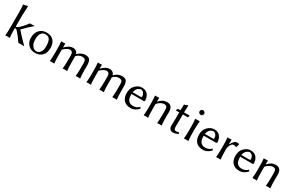

<svg xmlns="http://www.w3.org/2000/svg" viewBox="197 -2174 5593 3661"><g transform="rotate(30 2993.0 -344.0)"><path d="M89.8 -200.2V-481.9Q89.8 -625 81.1 -674.8L83 -678.2Q127.9 -681.2 169.9 -698.2Q178.7 -698.2 179.2 -688Q170.4 -566.9 169.9 -500V-240.2Q181.2 -241.2 193.1 -244.9Q205.1 -248.5 213.9 -254.9Q244.6 -278.8 292.7 -330.8Q340.8 -382.8 372.1 -429.2Q454.1 -429.2 473.1 -432.1L475.1 -429.2Q377 -346.2 272.9 -237.8Q315.9 -187 352.5 -147.5Q389.2 -107.9 431.2 -66.4Q473.1 -24.9 496.1 0L494.1 2.9Q479 0 434.1 0Q394 0 368.2 2.9Q324.2 -60.1 309.1 -81.5Q293.9 -103 268.1 -134.5Q242.2 -166 210.9 -199.2Q199.7 -209 169.9 -210V-200.2Q169.9 -66.4 179.2 0L176.8 2.9Q158.7 0 129.9 0Q101.1 0 83 2.9L81.1 0Q89.8 -64 89.8 -200.2Z M525.9 -205.1Q525.9 -311 584.7 -375Q643.6 -439 741.7 -439Q841.8 -439 895.8 -378.4Q949.7 -317.9 949.7 -213.9Q949.7 -113.8 892.8 -52Q835.9 9.8 737.8 9.8Q640.6 9.8 583.3 -51.3Q525.9 -112.3 525.9 -205.1ZM734.9 -398.9Q690.9 -398.9 662.4 -372.1Q633.8 -345.2 623.8 -307.6Q613.8 -270 613.8 -222.2Q613.8 -177.2 623.8 -137.2Q633.8 -97.2 665.8 -63.5Q697.8 -29.8 746.6 -29.8Q796.4 -29.8 829.1 -76.9Q861.8 -124 861.8 -195.8Q861.8 -296.9 835.4 -347.9Q809.1 -398.9 734.9 -398.9Z M1149.9 -352.1 1152.8 -349.1Q1237.8 -439 1320.8 -439Q1362.8 -439 1391.4 -417.5Q1419.9 -396 1426.8 -359.9Q1502 -439 1595.7 -439Q1669.9 -439 1694.8 -398.4Q1719.7 -357.9 1719.7 -279.8V-180.2Q1719.7 -64 1729 0L1726.6 2.9Q1708.5 0 1679.7 0Q1650.9 0 1632.8 2.9L1630.9 0Q1639.6 -61 1639.6 -180.2V-290Q1639.6 -338.9 1620.6 -358.9Q1601.6 -378.9 1559.6 -378.9Q1486.3 -378.9 1432.6 -318.8Q1433.6 -306.6 1433.6 -280.8V-180.2Q1433.6 -64 1442.9 0L1440.9 2.9Q1422.9 0 1393.8 0Q1364.7 0 1346.7 2.9L1344.7 0Q1353.5 -61 1354 -180.2V-290Q1354 -378.9 1287.6 -378.9Q1260.7 -378.9 1222.7 -357.4Q1184.6 -335.9 1149.9 -300.8V-180.2Q1149.9 -64 1158.7 0L1156.7 2.9Q1138.7 0 1109.6 0Q1080.6 0 1063 2.9L1061 0Q1069.8 -61 1069.8 -180.2V-234.9Q1069.8 -373 1061 -429.2L1063 -432.1Q1106.9 -428.2 1143.6 -435.1Q1149.4 -435.1 1149.9 -424.8Z M1956.5 -352.1 1959.5 -349.1Q2044.4 -439 2127.4 -439Q2169.4 -439 2198 -417.5Q2226.6 -396 2233.4 -359.9Q2308.6 -439 2402.3 -439Q2476.6 -439 2501.5 -398.4Q2526.4 -357.9 2526.4 -279.8V-180.2Q2526.4 -64 2535.6 0L2533.2 2.9Q2515.1 0 2486.3 0Q2457.5 0 2439.5 2.9L2437.5 0Q2446.3 -61 2446.3 -180.2V-290Q2446.3 -338.9 2427.2 -358.9Q2408.2 -378.9 2366.2 -378.9Q2293 -378.9 2239.3 -318.8Q2240.2 -306.6 2240.2 -280.8V-180.2Q2240.2 -64 2249.5 0L2247.6 2.9Q2229.5 0 2200.4 0Q2171.4 0 2153.3 2.9L2151.4 0Q2160.2 -61 2160.6 -180.2V-290Q2160.6 -378.9 2094.2 -378.9Q2067.4 -378.9 2029.3 -357.4Q1991.2 -335.9 1956.5 -300.8V-180.2Q1956.5 -64 1965.3 0L1963.4 2.9Q1945.3 0 1916.3 0Q1887.2 0 1869.6 2.9L1867.7 0Q1876.5 -61 1876.5 -180.2V-234.9Q1876.5 -373 1867.7 -429.2L1869.6 -432.1Q1913.6 -428.2 1950.2 -435.1Q1956.1 -435.1 1956.5 -424.8Z M2726.1 -272.9H2910.2Q2924.3 -272.9 2924.3 -287.1Q2924.3 -338.9 2897.7 -368.9Q2871.1 -398.9 2839.8 -398.9Q2828.6 -398.9 2814.5 -393.6Q2800.3 -388.2 2781.7 -375.5Q2763.2 -362.8 2747.6 -335.9Q2731.9 -309.1 2726.1 -272.9ZM2993.2 -104 3013.2 -79.1Q2984.4 -39.1 2938.2 -14.6Q2892.1 9.8 2838.9 9.8Q2734.9 9.8 2680.2 -56.2Q2635.3 -110.4 2635.3 -209Q2635.3 -313 2698.7 -376Q2762.2 -439 2839.8 -439Q2929.7 -439 2971.4 -382.1Q3013.2 -325.2 3013.2 -250Q3013.2 -232.9 2995.1 -232.9H2723.1Q2723.1 -144 2747.1 -106Q2783.2 -48.8 2856 -48.8Q2942.4 -48.8 2993.2 -104Z M3513.7 -180.2Q3513.7 -66.4 3522.9 0L3520.5 2.9Q3502.4 0 3473.6 0Q3444.8 0 3426.8 2.9L3424.8 0Q3433.6 -66.9 3433.6 -180.2V-277.8Q3433.6 -336.9 3417.7 -357.9Q3401.9 -378.9 3361.8 -378.9Q3331.1 -378.9 3291.5 -358.9Q3252 -338.9 3216.8 -296.9V-180.2Q3216.8 -64 3225.6 0L3223.6 2.9Q3205.6 0 3176.8 0Q3147.9 0 3129.9 2.9L3127.9 0Q3136.7 -61 3136.7 -180.2V-234.9Q3136.7 -373 3127.9 -429.2L3129.9 -432.1Q3173.8 -428.2 3210.9 -435.1Q3216.8 -435.1 3216.8 -424.8V-352.1L3218.8 -349.1Q3295.9 -439 3391.6 -439Q3457.5 -439 3486.6 -399.9Q3515.6 -360.8 3515.6 -280.8Q3515.6 -264.6 3514.6 -230.5Q3513.7 -196.3 3513.7 -180.2Z M3687.5 -429.2Q3687.5 -460 3689.5 -500Q3691.4 -540 3691.4 -557.1L3693.4 -560.1Q3708.5 -562 3719 -565.4Q3729.5 -568.8 3742.9 -575.4Q3756.3 -582 3763.2 -585Q3772 -585 3772.5 -575.2Q3767.6 -511.2 3767.1 -429.2H3814.5Q3833.5 -429.2 3884.3 -431.2L3889.2 -423.8Q3881.3 -403.8 3877.4 -382.8Q3857.4 -384.8 3805.2 -384.8H3767.1V-258.8Q3767.1 -224.6 3765.6 -180.9Q3764.2 -137.2 3764.2 -126Q3764.2 -48.8 3797.4 -43.9Q3835.9 -37.6 3876 -51.8L3888.2 -26.9Q3830.1 10.3 3772.5 9.8Q3735.4 9.8 3709.7 -15.1Q3684.1 -40 3684.1 -85.9Q3684.1 -97.2 3685.8 -155.5Q3687.5 -213.9 3687.5 -248V-384.8Q3640.6 -384.8 3616.2 -382.8L3611.3 -390.1Q3625.5 -412.1 3633.3 -431.2Q3647.5 -429.2 3687.5 -429.2Z M4027.6 -561.5Q4012.2 -577.1 4012.2 -597.2Q4012.2 -617.2 4027.6 -632.6Q4043 -647.9 4063 -647.9Q4083 -647.9 4098.6 -632.6Q4114.3 -617.2 4114.3 -597.2Q4114.3 -577.1 4098.6 -561.5Q4083 -545.9 4063 -545.9Q4043 -545.9 4027.6 -561.5ZM4022 -234.9Q4022 -367.7 4013.2 -429.2L4015.1 -432.1Q4058.1 -429.2 4102.1 -433.1Q4107.9 -433.1 4109.6 -431.6Q4111.3 -430.2 4111.3 -422.9Q4102.5 -338.9 4102.1 -251V-180.2Q4102.1 -71.3 4111.3 0L4108.9 2.9Q4090.8 0 4062 0Q4033.2 0 4015.1 2.9L4013.2 0Q4022 -66.9 4022 -180.2Z M4316.9 -272.9H4501Q4515.1 -272.9 4515.1 -287.1Q4515.1 -338.9 4488.5 -368.9Q4461.9 -398.9 4430.7 -398.9Q4419.4 -398.9 4405.3 -393.6Q4391.1 -388.2 4372.6 -375.5Q4354 -362.8 4338.4 -335.9Q4322.8 -309.1 4316.9 -272.9ZM4584 -104 4604 -79.1Q4575.2 -39.1 4529.1 -14.6Q4482.9 9.8 4429.7 9.8Q4325.7 9.8 4271 -56.2Q4226.1 -110.4 4226.1 -209Q4226.1 -313 4289.6 -376Q4353 -439 4430.7 -439Q4520.5 -439 4562.3 -382.1Q4604 -325.2 4604 -250Q4604 -232.9 4585.9 -232.9H4314Q4314 -144 4337.9 -106Q4374 -48.8 4446.8 -48.8Q4533.2 -48.8 4584 -104Z M4811.5 -334 4814.5 -332Q4849.6 -392.1 4876 -415.5Q4902.3 -439 4941.4 -439Q4953.6 -439 4977.5 -432.1L4981.4 -428.2L4961.4 -354L4953.6 -352.1Q4938.5 -366.2 4901.4 -366.2Q4868.2 -366.2 4845.7 -331.1Q4811.5 -279.3 4811.5 -231.9V-180.2Q4811.5 -68.4 4820.3 0L4818.4 2.9Q4800.3 0 4771.5 0Q4742.7 0 4724.6 2.9L4722.7 0Q4731.4 -62 4731.4 -180.2V-234.9Q4731.4 -373 4722.7 -429.2L4724.6 -432.1Q4768.6 -428.2 4805.7 -435.1Q4811.5 -435.1 4811.5 -424.8Z M5119.6 -272.9H5303.7Q5317.9 -272.9 5317.9 -287.1Q5317.9 -338.9 5291.3 -368.9Q5264.6 -398.9 5233.4 -398.9Q5222.2 -398.9 5208 -393.6Q5193.8 -388.2 5175.3 -375.5Q5156.7 -362.8 5141.1 -335.9Q5125.5 -309.1 5119.6 -272.9ZM5386.7 -104 5406.7 -79.1Q5377.9 -39.1 5331.8 -14.6Q5285.6 9.8 5232.4 9.8Q5128.4 9.8 5073.7 -56.2Q5028.8 -110.4 5028.8 -209Q5028.8 -313 5092.3 -376Q5155.8 -439 5233.4 -439Q5323.2 -439 5365 -382.1Q5406.7 -325.2 5406.7 -250Q5406.7 -232.9 5388.7 -232.9H5116.7Q5116.7 -144 5140.6 -106Q5176.8 -48.8 5249.5 -48.8Q5335.9 -48.8 5386.7 -104Z M5907.2 -180.2Q5907.2 -66.4 5916.5 0L5914.1 2.9Q5896 0 5867.2 0Q5838.4 0 5820.3 2.9L5818.4 0Q5827.1 -66.9 5827.1 -180.2V-277.8Q5827.1 -336.9 5811.3 -357.9Q5795.4 -378.9 5755.4 -378.9Q5724.6 -378.9 5685.1 -358.9Q5645.5 -338.9 5610.4 -296.9V-180.2Q5610.4 -64 5619.1 0L5617.2 2.9Q5599.1 0 5570.3 0Q5541.5 0 5523.4 2.9L5521.5 0Q5530.3 -61 5530.3 -180.2V-234.9Q5530.3 -373 5521.5 -429.2L5523.4 -432.1Q5567.4 -428.2 5604.5 -435.1Q5610.4 -435.1 5610.4 -424.8V-352.1L5612.3 -349.1Q5689.5 -439 5785.2 -439Q5851.1 -439 5880.1 -399.9Q5909.2 -360.8 5909.2 -280.8Q5909.2 -264.6 5908.2 -230.5Q5907.2 -196.3 5907.2 -180.2Z"/></g></svg>

Font: Biolilbert
Style: Regular
Weight: 400
Designer: Philipp H. Poll
Foundry: Philipp H. Poll
Version: Version 1.1.0